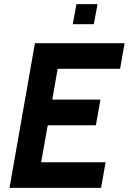

<svg xmlns="http://www.w3.org/2000/svg" viewBox="-20 -909 623 929"><path d="M26 0 149 -700H583L561 -576H259L233 -427H466L444 -303H211L179 -124H491L469 0ZM332 -792 350 -889H452L434 -792Z"/></svg>

Font: Cabin VF Beta
Style: Italic
Weight: 400
Italic angle: -7°
Designer: Pablo Impallari
Foundry: Pablo Impallari. http://www.impallari.com Igino Marini. http://www.ikern.com
Version: Version 2.300